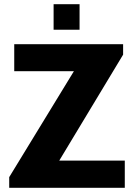

<svg xmlns="http://www.w3.org/2000/svg" viewBox="-20 -897 640 917"><path d="M24 0V-51L333 -557H48V-686H568V-636L263 -130H576V0ZM236 -755V-877H360V-755Z"/></svg>

Font: Chivo Mono
Style: Bold
Weight: 700
Monospace: yes
Designer: Hector Gatti
Foundry: Omnibus-Type
Version: Version 1.008; ttfautohint (v1.8.4.7-5d5b)